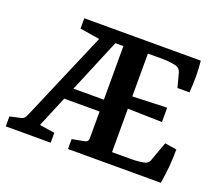

<svg xmlns="http://www.w3.org/2000/svg" viewBox="-105 -713 978 855"><g transform="rotate(20 384.0 -286.0)"><path d="M290 0V-47L348 -58Q365 -61 365 -79V-572H711Q715 -535 715 -498Q715 -461 712 -422H655L637 -490Q632 -506 616 -513Q605 -516 587.5 -518.5Q570 -521 550 -521H479V-318L642 -324V-256L479 -260V-54H567Q587 -54 607 -56Q627 -58 638 -62Q646 -66 650 -71Q654 -76 657 -86L688 -172L744 -163Q744 -122 740.5 -82Q737 -42 730 0ZM-5 0V-47L48 -59Q61 -62 68 -76L280 -572H393L387 -515H327L136 -58L208 -47V0ZM162 -205 179 -261H409V-205ZM271 -505 159 -523V-572H299Z"/></g></svg>

Font: Rasa SemiBold
Style: Regular
Weight: 600
Designer: Anna Giedrys (Yrsa+Rasa design), David Brezina (Yrsa art-direction, Rasa art-direction, design)
Foundry: Rosetta Type Foundry
Version: Version 2.004